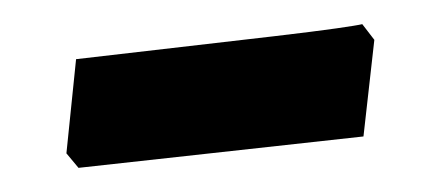

<svg xmlns="http://www.w3.org/2000/svg" viewBox="-20 -333 364 159"><path d="M45 -194 35 -206 43 -284 207 -303Q241 -307 258.5 -309.5Q276 -312 280 -313L290 -300L281 -220Z"/></svg>

Font: Sahitya
Style: Bold
Weight: 700
Designer: Juan Pablo del Peral
Foundry: Juan Pablo del Peral (http://www.huertatipografica.com)
Version: Version 1.001;PS 001.000;hotconv 1.0.70;makeotf.lib2.5.58329